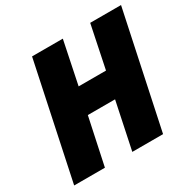

<svg xmlns="http://www.w3.org/2000/svg" viewBox="-158 -873 1034 1032"><g transform="rotate(-30 359.5 -357.0)"><path d="M377 0 438 -291H269L207 0H16.1L167 -713.9H357.9L303.2 -449.2H473.1L527.8 -713.9H719.2L567.9 0Z"/></g></svg>

Font: Open Sans Hebrew Extra Bold
Style: Italic
Weight: 800
Italic angle: -12°
Foundry: Ascender Corporation, Yanek Iontef
Version: Version 2.001;PS 002.001;hotconv 1.0.70;makeotf.lib2.5.58329